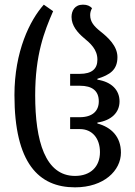

<svg xmlns="http://www.w3.org/2000/svg" viewBox="-20 -792 581 824"><path d="M302 12C426 12 499 -60 499 -137C499 -205 458 -246 398 -262V-266C458 -275 493 -309 493 -357C493 -406 458 -441 398 -450V-454C452 -471 484 -492 484 -547C484 -595 443 -632 410 -658C384 -679 367 -698 367 -727C367 -737 369 -746 375 -757C366 -766 355 -772 336 -772C300 -772 287 -745 287 -719C287 -682 313 -652 339 -630C368 -606 398 -580 398 -536C398 -497 375 -475 322 -475H281V-424H323C376 -424 404 -402 404 -357C404 -315 376 -289 322 -289H281V-238H323C376 -238 409 -198 409 -139C409 -77 369 -37 302 -37C174 -37 131 -187 131 -383C131 -557 170 -657 208 -744L168 -772C108 -705 42 -571 42 -384C42 -92 146 12 302 12Z"/></svg>

Font: Noto Serif Georgian ExtraCondensed
Style: Regular
Weight: 400
Width: 2
Designer: Monotype Design Team, Akaki Razmadze
Foundry: Google LLC
Version: Version 2.003